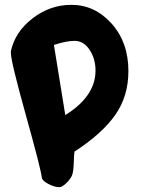

<svg xmlns="http://www.w3.org/2000/svg" viewBox="-20 -669 582 794"><path d="M511 -375Q511 -271 456.5 -193.5Q402 -116 288 -42Q286 -30 285 5Q284 40 278 56Q271 72 254 88.5Q237 105 225 105Q205 105 179.5 91.5Q154 78 153 65Q148 26 86.5 -194.5Q25 -415 25 -450V-457Q42 -537 114.5 -593Q187 -649 275 -649Q372 -649 441.5 -571.5Q511 -494 511 -375ZM203 -483 250 -193Q375 -271 375 -377Q375 -426 350.5 -463Q326 -500 288 -500Q254 -500 203 -483Z"/></svg>

Font: Because We Learn
Style: Regular
Weight: 400
Designer: Liz Wetzel, Aaron Williamson, Russ McMullin
Foundry: Red Hat
Version: Version 1.000